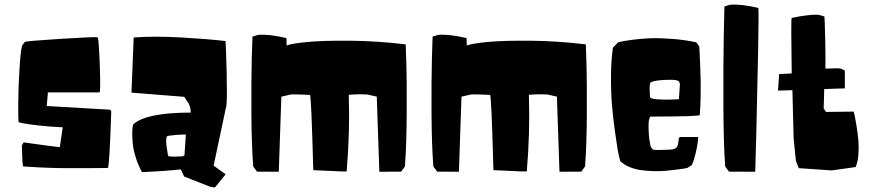

<svg xmlns="http://www.w3.org/2000/svg" viewBox="-20 -746 3823 840"><path d="M406.7 -583Q412.1 -582 416.5 -462.4Q420.9 -342.8 415 -341.8H189.5L184.6 -282.2L461.4 -266.1L466.8 -259.8Q458.5 -11.2 451.7 -11.2Q451.2 -11.2 440.9 -11Q430.7 -10.7 414.6 -10.7Q398.4 -10.7 377.2 -10.5Q356 -10.3 331.5 -10.3Q307.1 -10.3 282.7 -10.3Q258.3 -10.3 232.9 -10.7Q207.5 -11.2 187 -12.2Q168.5 -12.7 150.9 -13.7Q133.3 -14.6 121.6 -15.4Q109.9 -16.1 100.6 -16.6Q91.3 -17.1 86.7 -17.6Q82 -18.1 81.5 -18.1Q79.6 -18.1 78.1 -41Q76.7 -64 76.2 -86.9L75.7 -109.9Q83 -122.1 83.5 -123Q233.9 -102.1 241.7 -102.1Q251.5 -167 254.4 -189Q193.8 -191.9 145.5 -197.5Q97.2 -203.1 79.1 -207L61 -211.4Q59.6 -223.6 59.8 -294.2Q60.1 -364.7 65.7 -452.1Q71.3 -539.6 78.6 -549.3Q87.4 -562 88.4 -562.5Q93.3 -566.4 243.2 -575.9Q393.1 -585.4 406.7 -583Z M793 -156.7Q791.5 -158.7 752 -155.8Q712.4 -152.8 710 -148.9Q706.5 -141.6 707 -126.7Q707.5 -111.8 710 -97.2L712.4 -82.5Q714.4 -66.9 716.3 -63.5Q717.8 -61.5 733.4 -61Q749 -60.5 764.2 -61.5L779.3 -62L787.1 -66.4ZM967.3 16.6 920.4 74.2 900.4 71.3 785.6 26.4Q785.2 25.4 784.4 23.7Q783.7 22 781.7 17.8Q779.8 13.7 778.1 9.8Q776.4 5.9 774.4 2.2Q772.5 -1.5 771.2 -3.4Q770 -5.4 770 -4.9Q735.8 -1 693.6 2Q651.4 4.9 626 5.9L601.1 6.8Q584 -24.4 573.7 -57.6Q563.5 -90.8 561 -115.5Q558.6 -140.1 558.6 -160.4Q558.6 -180.7 560.5 -191.4L562.5 -201.7Q618.7 -253.4 814.5 -253.4Q814.5 -268.6 810.3 -281Q806.2 -293.5 801.8 -298.8L797.9 -303.7L786.6 -322.3L555.2 -340.8L564.9 -582Q654.8 -588.9 773.9 -582Q893.1 -575.2 966.8 -566.4Q969.2 -529.3 971.7 -425.3Q974.1 -321.3 970.7 -285.6L914.6 -21.5Z M1751.5 -17.6 1734.9 4.9 1639.6 5.4Q1632.8 -177.7 1628.4 -323.2L1587.4 -332.5Q1548.3 -335 1505.9 -331.1Q1511.2 -165.5 1496.6 3.9Q1496.6 4.9 1460 3.4Q1423.3 2 1387.2 0L1350.6 -1.5Q1341.8 -330.1 1335.9 -330.6Q1317.9 -332 1296.9 -332.5Q1275.9 -333 1264.2 -333L1252 -332.5L1210.9 -323.2L1199.7 5.4L1104.5 4.9L1087.9 -17.6Q1080.6 -110.8 1079.8 -252.9Q1079.1 -395 1081.5 -490.2L1084.5 -585.9L1108.9 -593.3Q1154.3 -597.7 1232.4 -579.6Q1233.9 -579.6 1233.9 -546.9Q1253.9 -555.2 1321.3 -562Q1388.7 -568.8 1510.3 -567.9Q1631.8 -566.9 1754.9 -551.8Q1756.3 -515.6 1758.1 -455.8Q1759.8 -396 1759.3 -253.4Q1758.8 -110.8 1751.5 -17.6Z M2539.6 -17.6 2522.9 4.9 2427.7 5.4Q2420.9 -177.7 2416.5 -323.2L2375.5 -332.5Q2336.4 -335 2293.9 -331.1Q2299.3 -165.5 2284.7 3.9Q2284.7 4.9 2248 3.4Q2211.4 2 2175.3 0L2138.7 -1.5Q2129.9 -330.1 2124 -330.6Q2106 -332 2085 -332.5Q2064 -333 2052.2 -333L2040 -332.5L1999 -323.2L1987.8 5.4L1892.6 4.9L1876 -17.6Q1868.7 -110.8 1867.9 -252.9Q1867.2 -395 1869.6 -490.2L1872.6 -585.9L1897 -593.3Q1942.4 -597.7 2020.5 -579.6Q2022 -579.6 2022 -546.9Q2042 -555.2 2109.4 -562Q2176.8 -568.8 2298.3 -567.9Q2419.9 -566.9 2543 -551.8Q2544.4 -515.6 2546.1 -455.8Q2547.9 -396 2547.4 -253.4Q2546.9 -110.8 2539.6 -17.6Z M2954.6 -146.5H3034.7Q3035.2 -145.5 3033 -126.2Q3030.8 -106.9 3023.7 -76.4Q3016.6 -45.9 3006.8 -23.9Q3005.4 -22.9 3003.4 -21.7Q3001.5 -20.5 2996.8 -17.6Q2992.2 -14.6 2989.3 -12.7Q2986.3 -10.7 2986.3 -11.2L2974.1 -8.8Q2962.4 -6.8 2941.9 -4.2Q2921.4 -1.5 2896 1Q2870.6 3.4 2841.8 2.7Q2813 2 2786.1 -1.5Q2759.3 -4.9 2734.6 -15.1Q2710 -25.4 2693.8 -41L2687.5 -64.5Q2685.1 -75.7 2681.6 -95.2Q2678.2 -114.7 2670.2 -172.6Q2662.1 -230.5 2657.5 -285.2Q2652.8 -339.8 2653.1 -410.6Q2653.3 -481.4 2661.6 -537.6L2684.6 -561Q2690.9 -562.5 2702.1 -564.9Q2713.4 -567.4 2749.8 -572.3Q2786.1 -577.1 2824 -578.6Q2861.8 -580.1 2917.2 -576.2Q2972.7 -572.3 3025.9 -561L3039.1 -543.5Q3039.6 -536.6 3040.3 -524.2Q3041 -511.7 3042.7 -474.9Q3044.4 -438 3045.2 -403.3Q3045.9 -368.7 3045.2 -323.7Q3044.4 -278.8 3041.5 -243.2Q3041.5 -239.3 2987.1 -237.8Q2932.6 -236.3 2878.4 -236.3L2824.2 -235.8L2820.3 -223.6Q2817.4 -216.3 2817.4 -197Q2817.4 -177.7 2818.8 -157.2L2820.8 -137.2L2826.7 -104L2835.9 -92.3Q2839.4 -89.8 2859.1 -89.8Q2878.9 -89.8 2897 -90.8L2915.5 -91.8Q2920.9 -92.3 2925.3 -93Q2929.7 -93.8 2932.9 -95.9Q2936 -98.1 2938.5 -99.6Q2940.9 -101.1 2942.6 -105.2Q2944.3 -109.4 2945.3 -110.8Q2946.3 -112.3 2947 -117.9Q2947.8 -123.5 2948 -125Q2948.2 -126.5 2949 -133.3Q2949.7 -140.1 2949.7 -141.6ZM2823.7 -321.8Q2824.2 -314 2855.7 -311.5Q2887.2 -309.1 2918.5 -310.5L2950.2 -312Q2953.1 -357.9 2954.1 -369.1Q2956.1 -387.7 2947 -392.3Q2938 -397 2911.6 -397Q2879.4 -397 2857.9 -393.8Q2836.4 -390.6 2830.6 -387.2L2825.2 -383.8Q2820.3 -376.5 2823.7 -321.8Z M3169.4 4.9 3152.8 -17.6Q3145.5 -110.8 3144.8 -285.9Q3144 -460.9 3146.5 -589.4L3149.4 -717.8L3173.8 -725.1Q3219.2 -729.5 3297.4 -711.4Q3300.3 -710.9 3296.9 -531.7Q3293.5 -352.5 3289.1 -173.8L3284.2 5.4Z M3383.8 -349.6 3388.7 -421.9Q3411.6 -423.3 3443.8 -424.8Q3439.9 -667 3443.8 -667.5Q3478.5 -675.3 3508.3 -678.7Q3538.1 -682.1 3550.3 -681.6L3562.5 -681.2L3586.9 -673.8Q3587.4 -662.6 3588.4 -642.1Q3589.4 -621.6 3590.6 -561.8Q3591.8 -502 3591.3 -445.8Q3647.9 -448.2 3653.8 -446.3Q3658.2 -446.3 3663.8 -443.8Q3669.4 -441.4 3672.9 -439L3676.3 -436.5V-359.4L3585.9 -356.4Q3585.9 -354 3585 -316.4Q3584 -278.8 3583.5 -271.5L3593.8 -256.3L3714.8 -257.8Q3716.8 -251 3719.5 -239Q3722.2 -227.1 3727.5 -194.1Q3732.9 -161.1 3735.4 -131.8Q3737.8 -102.5 3735.4 -69.1Q3732.9 -35.6 3723.1 -15.1L3618.7 -0.5L3474.6 -10.3L3461.9 -42.5L3452.1 -141.1Q3449.2 -258.8 3446.8 -351.6Z"/></svg>

Font: Noot
Style: Regular
Weight: 400
Designer: Amos Jerbi
Foundry: Amos Jerbi
Version: Version 1.000;PS 001.001;hotconv 1.0.56